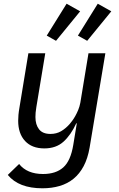

<svg xmlns="http://www.w3.org/2000/svg" viewBox="-20 -803 640 1035"><path d="M209 212Q81 212 22 140L83 81Q126 135 212 135Q281 135 321 99.5Q361 64 375 -22L394 -138H391Q362 -75 322 -39Q282 -3 219 -3Q152 -3 115 -43Q78 -83 78 -152Q78 -167 79.5 -184Q81 -201 85 -224L133 -516H224L176 -226Q173 -209 172 -196Q171 -183 171 -172Q171 -131 190.5 -106Q210 -81 252 -81Q284 -81 309 -95.5Q334 -110 356 -135Q361 -141 369 -151.5Q377 -162 385.5 -177Q394 -192 401.5 -210Q409 -228 413 -249L457 -516H548L463 -7Q453 51 431 92.5Q409 134 376.5 160.5Q344 187 301.5 199.5Q259 212 209 212ZM282 -583 232 -611 339 -783 412 -742ZM450 -583 400 -611 507 -783 580 -742Z"/></svg>

Font: IBM Plex Mono Text
Style: Italic
Weight: 450
Italic angle: -9°
Monospace: yes
Designer: Mike Abbink, Paul van der Laan, Pieter van Rosmalen
Foundry: Bold Monday
Version: Version 2.1